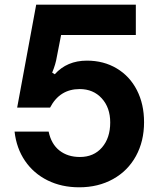

<svg xmlns="http://www.w3.org/2000/svg" viewBox="-20 -783 680 817"><path d="M593 -263Q593 -182 558.5 -119Q524 -56 461 -21Q398 14 317 14Q242 14 182.5 -15.5Q123 -45 86.5 -98.5Q50 -152 42 -223H187Q198 -170 233 -142.5Q268 -115 320 -115Q379 -115 414 -155.5Q449 -196 449 -262Q449 -325 413 -364.5Q377 -404 319 -404Q234 -404 193 -325H53L134 -763H558V-634H240L222 -542Q217 -510 202 -474L213 -467Q265 -525 350 -525Q421 -525 476.5 -492Q532 -459 562.5 -399.5Q593 -340 593 -263Z"/></svg>

Font: Open Sauce Sans
Style: Bold
Weight: 700
Designer: Alfredo Marco Pradil
Foundry: Creative Sauce Fz LLC
Version: Version 1.477